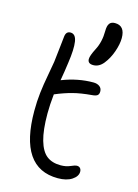

<svg xmlns="http://www.w3.org/2000/svg" viewBox="-123 -905 690 958"><g transform="rotate(15 221.5 -426.0)"><path d="M297.9 -606Q269 -606 269 -629.9Q269 -647 289.1 -686Q312 -729.5 312 -786.1Q312 -812.5 320.8 -824.7Q329.6 -836.9 349.1 -836.9Q400.9 -836.9 400.9 -772.9Q400.9 -742.2 387.2 -702.6Q373.5 -663.1 350.1 -633.8Q327.6 -606 297.9 -606ZM272.9 -15.1Q73.2 -15.1 73.2 -310.1Q73.2 -359.4 78.4 -403.6Q83.5 -447.8 93.3 -499.5Q103 -551.3 106 -571.8Q110.4 -610.4 115.5 -656Q120.6 -701.7 121.1 -707Q124.5 -733.9 147 -733.9Q173.8 -733.9 179.7 -695.8Q185.5 -657.7 174.8 -585Q168.9 -540 160.2 -491.2L163.1 -492.2Q242.7 -522.9 321.8 -522.9Q341.3 -522.9 353.8 -513.7Q366.2 -504.4 366.2 -487.8Q366.2 -473.6 358.2 -467.5Q350.1 -461.4 331.1 -460Q273.4 -455.1 232.7 -444.3Q191.9 -433.6 147.9 -415L146 -414.1Q140.1 -358.4 140.1 -314Q140.1 -228 155 -176.3Q169.9 -124.5 197.8 -102.8Q225.6 -81.1 270 -81.1Q297.9 -81.1 319.1 -90.6Q340.3 -100.1 350.1 -100.1Q360.8 -100.1 366.9 -93.3Q373 -86.4 373 -75.2Q373 -51.3 345.7 -33.2Q318.4 -15.1 272.9 -15.1Z"/></g></svg>

Font: Shantell Sans Bouncy
Style: Regular
Weight: 300
Designer: Stephen Nixon, Anya Danilova, Shantell Martin
Foundry: Arrow Type
Version: Version 1.006;[9816181b4]